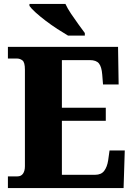

<svg xmlns="http://www.w3.org/2000/svg" viewBox="-20 -951 674 971"><path d="M20 0V-59H68Q87 -59 96.5 -73Q106 -87 106 -110V-599Q106 -636 93.5 -645.5Q81 -655 66 -655H20V-714H577L580 -524H501L497 -574Q494 -613 480.5 -630Q467 -647 434 -647H293V-406H515V-340H293V-67H461Q492 -67 507 -87Q522 -107 527 -140L534 -190H611L605 0ZM324 -771Q300 -785 270 -804.5Q240 -824 211 -846Q182 -868 160 -888Q138 -908 129 -921V-931H311Q321 -909 339 -882Q357 -855 376 -829Q395 -803 409 -784V-771Z"/></svg>

Font: Noto Serif Lao SemiCondensed Black
Style: Regular
Weight: 900
Width: 4
Designer: Monotype Design Team
Foundry: Monotype Imaging Inc.
Version: Version 2.003; ttfautohint (v1.8.4.7-5d5b)